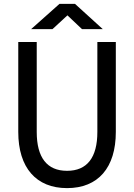

<svg xmlns="http://www.w3.org/2000/svg" viewBox="-20 -955 690 988"><path d="M140 -805H250L327 -876L402 -805H509L366 -935H286ZM74 -739V-276C74 -92 166 13 325 13C485 13 576 -92 576 -276V-739H481V-276C481 -144 428 -76 325 -76C222 -76 169 -144 169 -276V-739Z"/></svg>

Font: Involve Medium
Style: Regular
Weight: 500
Designer: Stefan Peev
Foundry: Context Ltd.
Version: Version 1.001